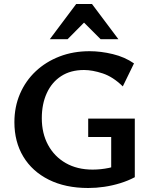

<svg xmlns="http://www.w3.org/2000/svg" viewBox="-20 -927 762 960"><path d="M421 13Q307 13 224 -28.5Q141 -70 96.5 -144Q52 -218 52 -316Q52 -393 80 -458Q108 -523 158.5 -570.5Q209 -618 277.5 -644.5Q346 -671 428 -671Q484 -671 544 -656.5Q604 -642 650 -610L594 -495Q545 -543 493.5 -560Q442 -577 400 -577Q333 -577 286 -546.5Q239 -516 214 -461.5Q189 -407 189 -336Q189 -260 220.5 -202Q252 -144 309 -111.5Q366 -79 443 -79Q484 -79 525 -87.5Q566 -96 601 -117L536 -42V-242H421V-334H654V-41Q620 -23 581 -11Q542 1 501.5 7Q461 13 421 13ZM483 -731 382 -832 361 -907H440L572 -731ZM229 -731 361 -907H440L420 -834L318 -731Z"/></svg>

Font: Ysabeau
Style: Bold
Weight: 700
Designer: Christian Thalmann (Catharsis Fonts)
Version: Version 2.000;gftools[0.9.27.dev2+g8671c4b]